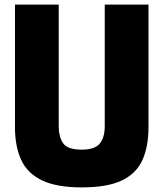

<svg xmlns="http://www.w3.org/2000/svg" viewBox="-20 -800 710 834"><path d="M335 14Q226 14 162.5 -16.5Q99 -47 72 -105.5Q45 -164 45 -248V-780H235V-253Q235 -206 254 -178Q273 -150 335 -150Q392 -150 413.5 -176.5Q435 -203 435 -253V-780H625V-248Q625 -162 598 -103.5Q571 -45 508 -15.5Q445 14 335 14Z"/></svg>

Font: Tanohe Sans ExtraBold
Style: Regular
Weight: 800
Designer: Village Type and Design LLC & Cristiano Sobral
Foundry: Cooper Hewitt Smithsonian Design Museum
Version: Version 1.00;September 29, 2021;FontCreator 13.0.0.2655 64-b